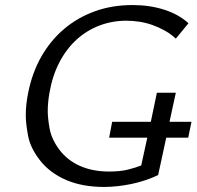

<svg xmlns="http://www.w3.org/2000/svg" viewBox="-20 -730 778 760"><path d="M638 -185 606 -37Q581 -25 553.5 -16Q526 -7 499 -1.5Q472 4 445 7Q418 10 392 10Q306 10 242 -17.5Q178 -45 139 -94.5Q100 -144 91 -193Q82 -242 82 -274Q82 -317 92 -365Q108 -444 144.5 -507.5Q181 -571 234.5 -616Q288 -661 356 -685.5Q424 -710 504 -710Q573 -710 630.5 -691.5Q688 -673 726 -638L676 -577Q657 -595 633 -608.5Q609 -622 583.5 -631Q558 -640 532 -644Q506 -648 480 -648Q424 -648 374 -629Q324 -610 284 -574Q244 -538 216 -485Q188 -432 176 -364Q169 -325 169 -290Q169 -262 176.5 -220.5Q184 -179 215 -137.5Q246 -96 296 -73.5Q346 -51 412 -51Q457 -51 488 -59Q519 -67 539 -75L563 -185H412L424 -248H577L601 -363H676L651 -248H738L725 -185Z"/></svg>

Font: Isabella Sans
Style: Italic
Weight: 400
Italic angle: -12°
Designer: Christian Thalmann (Catharsis Fonts), Cristiano Sobral
Foundry: The Isabella Sans Project Authors
Version: Version 2.026; ttfautohint (v1.8.4.7-5d5b-dirty)